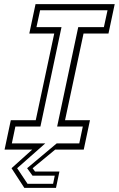

<svg xmlns="http://www.w3.org/2000/svg" viewBox="-20 -720 572 924"><path d="M97 184 35.5 89.5 135 0H2L32 -141.5H152L241 -558.5H121L151 -700H532L502 -558.5H382L293 -141.5H413L383 0H245.5L137 89.5L148.5 105.5H266L249.5 184ZM112.5 164.5H235.5L243.5 125.5H136.5L110.5 89.5L253 -30H361.5L378.5 -111H255L356.5 -589.5H480L497.5 -670.5H173L155.5 -589.5H276L174.5 -111H54L37 -30H198L62.5 89.5Z"/></svg>

Font: Tourney Thin Light
Style: Italic
Weight: 300
Italic angle: -12°
Version: Version 1.015